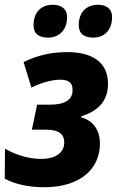

<svg xmlns="http://www.w3.org/2000/svg" viewBox="-21 -777 492 807"><path d="M181 -619C231 -619 261 -654 261 -705C261 -742 234 -757 201 -757C149 -757 120 -722 120 -672C120 -634 143 -619 181 -619ZM371 -619C421 -619 450 -654 450 -705C450 -742 424 -757 391 -757C339 -757 310 -722 310 -672C310 -634 334 -619 371 -619ZM164 10C318 10 399 -68 399 -174C399 -230 371 -270 320 -284V-288C391 -310 433 -352 433 -425C433 -517 364 -558 263 -558C197 -558 139 -546 78 -516L111 -409C154 -430 198 -442 232 -442C270 -442 284 -428 284 -398C284 -356 249 -337 189 -337H135L113 -232H172C227 -232 249 -213 249 -178C249 -131 206 -109 153 -109C101 -109 47 -125 0 -152L-1 -26C39 -4 98 10 164 10Z"/></svg>

Font: Noto Sans Display SemiCondensed Extra
Style: Italic
Weight: 800
Width: 4
Italic angle: -12°
Designer: Monotype Design Team
Foundry: Monotype Imaging Inc.
Version: Version 1.900